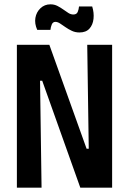

<svg xmlns="http://www.w3.org/2000/svg" viewBox="-20 -867 596 887"><path d="M58 0V-660H208L380 -180H390L383 -660H498V0H351L175 -494H165L172 0ZM347 -717Q328 -717 312 -724.5Q296 -732 282.5 -741.5Q269 -751 257.5 -758.5Q246 -766 236 -766Q224 -766 219 -753.5Q214 -741 213 -729H152Q139 -758 143.5 -784.5Q148 -811 167 -829Q186 -847 213 -847Q231 -847 245.5 -839.5Q260 -832 272.5 -823Q285 -814 296 -807Q307 -800 319 -800Q334 -800 339 -812Q344 -824 345 -837H406Q415 -808 412 -780Q409 -752 393 -734.5Q377 -717 347 -717Z"/></svg>

Font: Bricolage Grotesque Condensed SemiBold
Style: Regular
Weight: 600
Width: 3
Designer: Mathieu Triay
Foundry: Atelier Triay
Version: Version 1.000;gftools[0.9.30]